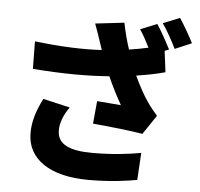

<svg xmlns="http://www.w3.org/2000/svg" viewBox="-61 -941 1122 1078"><g transform="rotate(5 500.0 -402.5)"><path d="M910 -878 816 -840C843 -802 875 -743 895 -702L989 -742C972 -776 936 -840 910 -878ZM337 -323 185 -358C148 -285 130 -225 130 -161C130 -12 263 73 476 73C603 73 696 59 750 49L759 -104C688 -91 599 -80 486 -80C355 -80 287 -112 287 -190C287 -231 303 -276 337 -323ZM110 -676 112 -521C289 -507 426 -508 543 -517C569 -459 597 -404 622 -361C594 -363 532 -368 487 -372L475 -244C566 -236 695 -222 756 -211L829 -319C809 -342 789 -366 770 -394C750 -423 720 -475 693 -534C753 -543 809 -554 855 -567L840 -686L864 -696C846 -731 811 -796 786 -833L692 -795C711 -768 731 -730 748 -696C714 -688 678 -682 640 -676C625 -721 612 -770 601 -824L438 -805C452 -768 465 -729 473 -705L488 -660C384 -654 261 -658 110 -676Z"/></g></svg>

Font: Noto Sans CJK TC Black
Style: Regular
Weight: 900
Designer: Ryoko NISHIZUKA 西塚涼子 (kana, bopomofo & ideographs); Paul D. Hunt (Latin, Greek & Cyrillic); Sandoll Communications 산돌커뮤니
Foundry: Adobe
Version: Version 2.004;hotconv 1.0.118;makeotfexe 2.5.65603